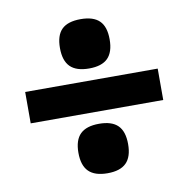

<svg xmlns="http://www.w3.org/2000/svg" viewBox="-72 -655 745 759"><g transform="rotate(-10 300.0 -275.0)"><path d="M34.5 -338.5H566.5V-212.5H34.5ZM200 -65Q200 -116 224.5 -140Q249 -164 300 -164Q351 -164 375.2 -140Q399.5 -116 399.5 -65Q399.5 -14 375.2 10.2Q351 34.5 300 34.5Q249 34.5 224.5 10.2Q200 -14 200 -65ZM200 -485.5Q200 -536.5 224.2 -560.2Q248.5 -584 300 -584Q351 -584 375.2 -560.2Q399.5 -536.5 399.5 -485.5Q399.5 -434.5 375.2 -410.2Q351 -386 300 -386Q249 -386 224.5 -410.2Q200 -434.5 200 -485.5Z"/></g></svg>

Font: JuliaMono ExtraBold
Style: Regular
Weight: 800
Monospace: yes
Designer: cormullion
Foundry: corm
Version: Version 0.055; ttfautohint (v1.8.4)